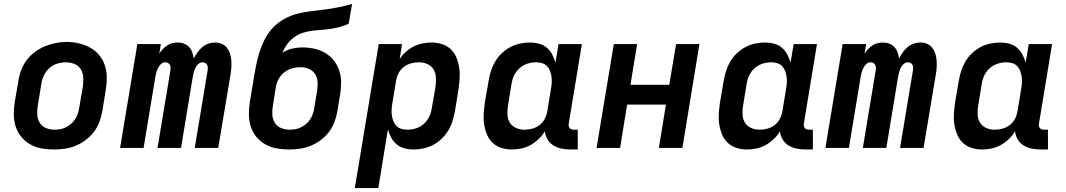

<svg xmlns="http://www.w3.org/2000/svg" viewBox="-20 -755 5440 980"><path d="M255 8Q223 8 192 2.5Q161 -3 134.5 -18Q108 -33 89 -56Q70 -79 60.5 -108Q51 -137 50.5 -169Q50 -201 55 -233L74 -343Q78 -371 88.5 -398Q99 -425 116.5 -448.5Q134 -472 158.5 -490Q183 -508 210 -519Q237 -530 264.5 -535.5Q292 -541 321 -541Q353 -541 383.5 -533.5Q414 -526 440.5 -511.5Q467 -497 486 -474Q505 -451 515 -422Q525 -393 525 -361Q525 -329 520 -297L502 -187Q497 -159 487 -132Q477 -105 459 -81.5Q441 -58 417 -40Q393 -22 366 -11Q339 0 311 4Q283 8 255 8ZM257 -93Q272 -93 287 -95.5Q302 -98 316 -105Q330 -112 342.5 -122.5Q355 -133 363.5 -146.5Q372 -160 377 -174.5Q382 -189 384 -203L403 -313Q406 -337 405 -360Q404 -383 392.5 -401.5Q381 -420 360 -428.5Q339 -437 316 -437Q294 -437 271.5 -430Q249 -423 231.5 -407Q214 -391 204 -370Q194 -349 191 -327L173 -217Q169 -194 170 -171Q171 -148 182 -129.5Q193 -111 213.5 -102Q234 -93 257 -93Z M593 0 681 -530H801L793 -481Q801 -494 811 -504.5Q821 -515 833 -523Q845 -531 859 -534.5Q873 -538 887 -538Q904 -538 919.5 -532Q935 -526 945.5 -514.5Q956 -503 961.5 -487.5Q967 -472 969 -456Q977 -472 987.5 -487Q998 -502 1012 -514Q1026 -526 1043 -532Q1060 -538 1077 -538Q1095 -538 1111 -531.5Q1127 -525 1137.5 -512Q1148 -499 1153.5 -482.5Q1159 -466 1160.5 -448.5Q1162 -431 1161 -413Q1160 -395 1157 -377L1094 0H974L1040 -397Q1041 -405 1040.5 -412Q1040 -419 1036.5 -425Q1033 -431 1026.5 -434Q1020 -437 1013 -437Q1001 -437 991 -427Q981 -417 976 -405.5Q971 -394 968 -382Q965 -370 963 -357L904 0H784L850 -397Q851 -405 850.5 -412Q850 -419 846.5 -425Q843 -431 836.5 -434Q830 -437 822 -437Q810 -437 800.5 -427Q791 -417 785.5 -405.5Q780 -394 777 -382Q774 -370 772 -357L713 0Z M1455 8Q1423 8 1392 2.5Q1361 -3 1334.5 -18Q1308 -33 1289 -56Q1270 -79 1260.5 -108Q1251 -137 1250.5 -169Q1250 -201 1255 -233L1269 -318Q1271 -325 1272 -333Q1273 -341 1274 -349Q1280 -383 1286.5 -417.5Q1293 -452 1303.5 -486Q1314 -520 1330.5 -553Q1347 -586 1372.5 -613Q1398 -640 1430.5 -658Q1463 -676 1498 -685Q1533 -694 1568 -698Q1603 -702 1638 -706.5Q1673 -711 1708 -718Q1743 -725 1777 -735L1760 -634Q1738 -624 1714.5 -617.5Q1691 -611 1667 -607.5Q1643 -604 1619.5 -602.5Q1596 -601 1572.5 -598Q1549 -595 1525.5 -587.5Q1502 -580 1481.5 -565Q1461 -550 1446 -529.5Q1431 -509 1422 -486Q1445 -501 1471 -507Q1497 -513 1522 -513Q1553 -513 1583.5 -506.5Q1614 -500 1639.5 -485Q1665 -470 1683.5 -446.5Q1702 -423 1711.5 -394.5Q1721 -366 1721 -334.5Q1721 -303 1716 -272L1702 -187Q1697 -159 1687 -132Q1677 -105 1659 -81.5Q1641 -58 1617 -40Q1593 -22 1566 -11Q1539 0 1511 4Q1483 8 1455 8ZM1457 -93Q1472 -93 1487 -95.5Q1502 -98 1516 -105Q1530 -112 1542.5 -122.5Q1555 -133 1563.5 -146.5Q1572 -160 1577 -174.5Q1582 -189 1584 -203L1598 -288Q1602 -311 1601 -334Q1600 -357 1589 -375.5Q1578 -394 1557.5 -403Q1537 -412 1514 -412Q1492 -412 1470.5 -406Q1449 -400 1431 -386Q1413 -372 1402 -351.5Q1391 -331 1388 -310L1373 -217Q1369 -194 1370 -171Q1371 -148 1382 -129.5Q1393 -111 1413.5 -102Q1434 -93 1457 -93Z M1791 205 1913 -530H2032L2020 -453Q2033 -474 2051.5 -490.5Q2070 -507 2092 -518Q2114 -529 2137 -533.5Q2160 -538 2183 -538Q2211 -538 2237 -529.5Q2263 -521 2281.5 -503Q2300 -485 2310 -460Q2320 -435 2324 -408.5Q2328 -382 2326 -353.5Q2324 -325 2320 -297L2302 -187Q2297 -162 2289.5 -137Q2282 -112 2268 -89Q2254 -66 2234.5 -47Q2215 -28 2191 -15.5Q2167 -3 2141.5 2.5Q2116 8 2091 8Q2067 8 2044.5 2Q2022 -4 2004.5 -18.5Q1987 -33 1976.5 -53Q1966 -73 1960 -95L1911 205ZM2059 -93Q2081 -93 2103.5 -100Q2126 -107 2143.5 -123Q2161 -139 2171 -160Q2181 -181 2184 -203L2203 -313Q2206 -336 2205 -359Q2204 -382 2193 -400.5Q2182 -419 2161.5 -428Q2141 -437 2118 -437Q2098 -437 2077.5 -431.5Q2057 -426 2040 -412.5Q2023 -399 2013.5 -379.5Q2004 -360 2001 -340L1983 -230Q1980 -214 1979 -198Q1978 -182 1980 -167Q1982 -152 1987.5 -137.5Q1993 -123 2003 -112.5Q2013 -102 2028 -97.5Q2043 -93 2059 -93Z M2592 8Q2564 8 2538 -0.5Q2512 -9 2493.5 -27Q2475 -45 2465 -70Q2455 -95 2451 -121.5Q2447 -148 2449 -176.5Q2451 -205 2455 -233L2474 -343Q2478 -368 2486 -393Q2494 -418 2507.5 -441Q2521 -464 2541 -483Q2561 -502 2584.5 -514.5Q2608 -527 2633.5 -532.5Q2659 -538 2684 -538Q2708 -538 2731 -532Q2754 -526 2771 -511.5Q2788 -497 2798.5 -477Q2809 -457 2815 -435L2831 -530H2950L2883 -124Q2882 -118 2883 -112Q2884 -106 2887.5 -101.5Q2891 -97 2897 -95Q2903 -93 2910 -93H2929V8H2893Q2869 8 2846.5 3.5Q2824 -1 2805 -12.5Q2786 -24 2774.5 -43.5Q2763 -63 2761 -85Q2748 -63 2729 -45Q2710 -27 2687.5 -14.5Q2665 -2 2640.5 3Q2616 8 2592 8ZM2657 -93Q2677 -93 2697.5 -98.5Q2718 -104 2735 -117.5Q2752 -131 2761.5 -150.5Q2771 -170 2774 -190L2792 -300Q2795 -316 2796 -332Q2797 -348 2795 -363Q2793 -378 2787.5 -392.5Q2782 -407 2772 -417.5Q2762 -428 2747 -432.5Q2732 -437 2716 -437Q2694 -437 2672 -430Q2650 -423 2632 -407Q2614 -391 2604 -370Q2594 -349 2591 -327L2573 -217Q2569 -194 2570 -171Q2571 -148 2582 -129.5Q2593 -111 2613.5 -102Q2634 -93 2657 -93Z M3025 0 3113 -530H3232L3198 -322H3396L3431 -530H3550L3463 0H3343L3379 -221H3181L3145 0Z M3792 8Q3764 8 3738 -0.5Q3712 -9 3693.5 -27Q3675 -45 3665 -70Q3655 -95 3651 -121.5Q3647 -148 3649 -176.5Q3651 -205 3655 -233L3674 -343Q3678 -368 3686 -393Q3694 -418 3707.5 -441Q3721 -464 3741 -483Q3761 -502 3784.5 -514.5Q3808 -527 3833.5 -532.5Q3859 -538 3884 -538Q3908 -538 3931 -532Q3954 -526 3971 -511.5Q3988 -497 3998.5 -477Q4009 -457 4015 -435L4031 -530H4150L4083 -124Q4082 -118 4083 -112Q4084 -106 4087.5 -101.5Q4091 -97 4097 -95Q4103 -93 4110 -93H4129V8H4093Q4069 8 4046.5 3.5Q4024 -1 4005 -12.5Q3986 -24 3974.5 -43.5Q3963 -63 3961 -85Q3948 -63 3929 -45Q3910 -27 3887.5 -14.5Q3865 -2 3840.5 3Q3816 8 3792 8ZM3857 -93Q3877 -93 3897.5 -98.5Q3918 -104 3935 -117.5Q3952 -131 3961.5 -150.5Q3971 -170 3974 -190L3992 -300Q3995 -316 3996 -332Q3997 -348 3995 -363Q3993 -378 3987.5 -392.5Q3982 -407 3972 -417.5Q3962 -428 3947 -432.5Q3932 -437 3916 -437Q3894 -437 3872 -430Q3850 -423 3832 -407Q3814 -391 3804 -370Q3794 -349 3791 -327L3773 -217Q3769 -194 3770 -171Q3771 -148 3782 -129.5Q3793 -111 3813.5 -102Q3834 -93 3857 -93Z M4193 0 4281 -530H4401L4393 -481Q4401 -494 4411 -504.5Q4421 -515 4433 -523Q4445 -531 4459 -534.5Q4473 -538 4487 -538Q4504 -538 4519.5 -532Q4535 -526 4545.5 -514.5Q4556 -503 4561.5 -487.5Q4567 -472 4569 -456Q4577 -472 4587.5 -487Q4598 -502 4612 -514Q4626 -526 4643 -532Q4660 -538 4677 -538Q4695 -538 4711 -531.5Q4727 -525 4737.5 -512Q4748 -499 4753.5 -482.5Q4759 -466 4760.5 -448.5Q4762 -431 4761 -413Q4760 -395 4757 -377L4694 0H4574L4640 -397Q4641 -405 4640.5 -412Q4640 -419 4636.5 -425Q4633 -431 4626.5 -434Q4620 -437 4613 -437Q4601 -437 4591 -427Q4581 -417 4576 -405.5Q4571 -394 4568 -382Q4565 -370 4563 -357L4504 0H4384L4450 -397Q4451 -405 4450.5 -412Q4450 -419 4446.5 -425Q4443 -431 4436.5 -434Q4430 -437 4422 -437Q4410 -437 4400.5 -427Q4391 -417 4385.5 -405.5Q4380 -394 4377 -382Q4374 -370 4372 -357L4313 0Z M4992 8Q4964 8 4938 -0.5Q4912 -9 4893.5 -27Q4875 -45 4865 -70Q4855 -95 4851 -121.5Q4847 -148 4849 -176.5Q4851 -205 4855 -233L4874 -343Q4878 -368 4886 -393Q4894 -418 4907.5 -441Q4921 -464 4941 -483Q4961 -502 4984.5 -514.5Q5008 -527 5033.5 -532.5Q5059 -538 5084 -538Q5108 -538 5131 -532Q5154 -526 5171 -511.5Q5188 -497 5198.5 -477Q5209 -457 5215 -435L5231 -530H5350L5283 -124Q5282 -118 5283 -112Q5284 -106 5287.5 -101.5Q5291 -97 5297 -95Q5303 -93 5310 -93H5329V8H5293Q5269 8 5246.5 3.5Q5224 -1 5205 -12.5Q5186 -24 5174.5 -43.5Q5163 -63 5161 -85Q5148 -63 5129 -45Q5110 -27 5087.5 -14.5Q5065 -2 5040.5 3Q5016 8 4992 8ZM5057 -93Q5077 -93 5097.5 -98.5Q5118 -104 5135 -117.5Q5152 -131 5161.5 -150.5Q5171 -170 5174 -190L5192 -300Q5195 -316 5196 -332Q5197 -348 5195 -363Q5193 -378 5187.5 -392.5Q5182 -407 5172 -417.5Q5162 -428 5147 -432.5Q5132 -437 5116 -437Q5094 -437 5072 -430Q5050 -423 5032 -407Q5014 -391 5004 -370Q4994 -349 4991 -327L4973 -217Q4969 -194 4970 -171Q4971 -148 4982 -129.5Q4993 -111 5013.5 -102Q5034 -93 5057 -93Z"/></svg>

Font: Iosevka Curly Extended
Style: Bold Italic
Weight: 700
Width: 7
Italic angle: -9°
Monospace: yes
Designer: Belleve Invis
Foundry: Belleve Invis
Version: Version 11.1.0; ttfautohint (v1.8.3)